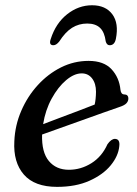

<svg xmlns="http://www.w3.org/2000/svg" viewBox="-20 -700 521 730"><path d="M433.5 -144Q430 -107 401 -71.5Q372 -36 320.2 -12.8Q268.5 10.5 197 10.5Q111.5 10.5 70.8 -36.2Q30 -83 34.5 -163Q37 -223.5 60.8 -278.5Q84.5 -333.5 123.5 -376.2Q162.5 -419 212 -443.8Q261.5 -468.5 317 -468.5Q374.5 -468.5 404 -436.8Q433.5 -405 438 -358.5Q440 -341.5 452 -341Q468 -341 468 -325Q468 -315.5 460.8 -307.5Q453.5 -299.5 435 -293.5Q408.5 -284.5 370.2 -270.8Q332 -257 289.8 -242Q247.5 -227 208 -212.8Q168.5 -198.5 140 -188.5Q138 -121 165.8 -87.8Q193.5 -54.5 242 -54.5Q287.5 -54.5 327.5 -79.5Q367.5 -104.5 388.5 -151.5Q403 -172 417 -172Q437 -171.5 433.5 -144ZM290.5 -421Q262 -421 231.2 -395Q200.5 -369 176.5 -325.2Q152.5 -281.5 144 -228Q171.5 -238.5 206.8 -251.8Q242 -265 277 -278.2Q312 -291.5 340 -302.5Q344.5 -322 345 -351Q345 -382.5 330.2 -401.8Q315.5 -421 290.5 -421ZM311.5 -610.5Q280 -610.5 254.2 -594.5Q228.5 -578.5 205.5 -542.5Q194 -528 183 -528Q164.5 -528 173 -552Q192 -611.5 235.2 -645.8Q278.5 -680 330 -680Q381.5 -680 407 -645.8Q432.5 -611.5 420.5 -552Q415.5 -528 397 -528Q386 -528 382 -542.5Q377.5 -578 360.2 -594.2Q343 -610.5 311.5 -610.5Z"/></svg>

Font: Fraunces 9pt S050
Style: Italic
Weight: 400
Italic angle: -16°
Version: Version 1.000; ttfautohint (v1.8.3)